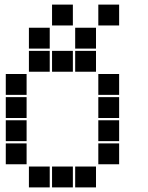

<svg xmlns="http://www.w3.org/2000/svg" viewBox="-20 -815 640 830"><path d="M206 -795Q205 -795 205 -795Q205 -795 205 -794V-706Q205 -705 205 -705Q205 -705 206 -705H294Q295 -705 295 -705Q295 -705 295 -706V-794Q295 -795 295 -795Q295 -795 294 -795ZM406 -795Q405 -795 405 -795Q405 -795 405 -794V-706Q405 -705 405 -705Q405 -705 406 -705H494Q495 -705 495 -705Q495 -705 495 -706V-794Q495 -795 495 -795Q495 -795 494 -795ZM106 -695Q105 -695 105 -695Q105 -695 105 -694V-606Q105 -605 105 -605Q105 -605 106 -605H194Q195 -605 195 -605Q195 -605 195 -606V-694Q195 -695 195 -695Q195 -695 194 -695ZM306 -695Q305 -695 305 -695Q305 -695 305 -694V-606Q305 -605 305 -605Q305 -605 306 -605H394Q395 -605 395 -605Q395 -605 395 -606V-694Q395 -695 395 -695Q395 -695 394 -695ZM106 -595Q105 -595 105 -595Q105 -595 105 -594V-506Q105 -505 105 -505Q105 -505 106 -505H194Q195 -505 195 -505Q195 -505 195 -506V-594Q195 -595 195 -595Q195 -595 194 -595ZM206 -595Q205 -595 205 -595Q205 -595 205 -594V-506Q205 -505 205 -505Q205 -505 206 -505H294Q295 -505 295 -505Q295 -505 295 -506V-594Q295 -595 295 -595Q295 -595 294 -595ZM306 -595Q305 -595 305 -595Q305 -595 305 -594V-506Q305 -505 305 -505Q305 -505 306 -505H394Q395 -505 395 -505Q395 -505 395 -506V-594Q395 -595 395 -595Q395 -595 394 -595ZM6 -495Q5 -495 5 -495Q5 -495 5 -494V-406Q5 -405 5 -405Q5 -405 6 -405H94Q95 -405 95 -405Q95 -405 95 -406V-494Q95 -495 95 -495Q95 -495 94 -495ZM406 -495Q405 -495 405 -495Q405 -495 405 -494V-406Q405 -405 405 -405Q405 -405 406 -405H494Q495 -405 495 -405Q495 -405 495 -406V-494Q495 -495 495 -495Q495 -495 494 -495ZM6 -395Q5 -395 5 -395Q5 -395 5 -394V-306Q5 -305 5 -305Q5 -305 6 -305H94Q95 -305 95 -305Q95 -305 95 -306V-394Q95 -395 95 -395Q95 -395 94 -395ZM406 -395Q405 -395 405 -395Q405 -395 405 -394V-306Q405 -305 405 -305Q405 -305 406 -305H494Q495 -305 495 -305Q495 -305 495 -306V-394Q495 -395 495 -395Q495 -395 494 -395ZM6 -295Q5 -295 5 -295Q5 -295 5 -294V-206Q5 -205 5 -205Q5 -205 6 -205H94Q95 -205 95 -205Q95 -205 95 -206V-294Q95 -295 95 -295Q95 -295 94 -295ZM406 -295Q405 -295 405 -295Q405 -295 405 -294V-206Q405 -205 405 -205Q405 -205 406 -205H494Q495 -205 495 -205Q495 -205 495 -206V-294Q495 -295 495 -295Q495 -295 494 -295ZM6 -195Q5 -195 5 -195Q5 -195 5 -194V-106Q5 -105 5 -105Q5 -105 6 -105H94Q95 -105 95 -105Q95 -105 95 -106V-194Q95 -195 95 -195Q95 -195 94 -195ZM406 -195Q405 -195 405 -195Q405 -195 405 -194V-106Q405 -105 405 -105Q405 -105 406 -105H494Q495 -105 495 -105Q495 -105 495 -106V-194Q495 -195 495 -195Q495 -195 494 -195ZM106 -95Q105 -95 105 -95Q105 -95 105 -94V-6Q105 -5 105 -5Q105 -5 106 -5H194Q195 -5 195 -5Q195 -5 195 -6V-94Q195 -95 195 -95Q195 -95 194 -95ZM206 -95Q205 -95 205 -95Q205 -95 205 -94V-6Q205 -5 205 -5Q205 -5 206 -5H294Q295 -5 295 -5Q295 -5 295 -6V-94Q295 -95 295 -95Q295 -95 294 -95ZM306 -95Q305 -95 305 -95Q305 -95 305 -94V-6Q305 -5 305 -5Q305 -5 306 -5H394Q395 -5 395 -5Q395 -5 395 -6V-94Q395 -95 395 -95Q395 -95 394 -95Z"/></svg>

Font: Doto Black
Style: Regular
Weight: 900
Version: Version 1.000